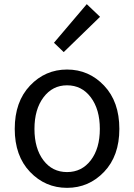

<svg xmlns="http://www.w3.org/2000/svg" viewBox="-20 -892 646 925"><path d="M51 -271Q51 -402 124.5 -479.5Q198 -557 303 -557Q408 -557 481.5 -479.5Q555 -402 555 -271Q555 -141 481.5 -64Q408 13 303 13Q198 13 124.5 -64Q51 -141 51 -271ZM303 -481Q233 -481 189.5 -423Q146 -365 146 -271Q146 -177 189 -120Q232 -63 303 -63Q374 -63 417.5 -120Q461 -177 461 -271Q461 -365 417.5 -423Q374 -481 303 -481ZM287 -641 240 -686 398 -872 462 -811Z"/></svg>

Font: Noto Sans SC
Style: Regular
Weight: 400
Designer: Ryoko NISHIZUKA  (kana, bopomofo & ideographs); Paul D. Hunt (Latin, Greek & Cyrillic); Sandoll Communications , Soo-you
Foundry: Adobe
Version: Version 2.002;hotconv 1.0.116;makeotfexe 2.5.65601